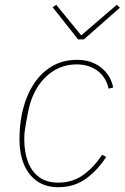

<svg xmlns="http://www.w3.org/2000/svg" viewBox="-20 -767 519 799"><path d="M223 12Q169 12 133 -14Q97 -40 79 -84.5Q61 -129 61 -186Q61 -214 63.5 -240.5Q66 -267 71 -292Q85 -359 115.5 -409.5Q146 -460 192.5 -489Q239 -518 301 -518Q360 -518 400.5 -486Q441 -454 451 -403L432 -398Q421 -447 385 -473Q349 -499 299 -499Q223 -499 168 -444.5Q113 -390 96 -297L87 -248Q84 -230 82.5 -217.5Q81 -205 81 -186Q81 -137 95.5 -96Q110 -55 141.5 -31Q173 -7 223 -7Q282 -7 326.5 -39Q371 -71 405 -123L422 -114Q385 -57 336.5 -22.5Q288 12 223 12ZM329 -603H305L199 -737L214 -747L318 -620L466 -747L479 -735Z"/></svg>

Font: IBM Plex Sans Thin
Style: Italic
Weight: 250
Italic angle: -11.31°
Designer: Mike Abbink, Paul van der Laan, Pieter van Rosmalen
Foundry: Bold Monday
Version: Version 3.201